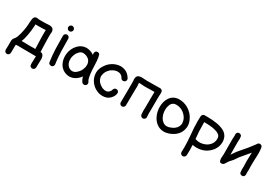

<svg xmlns="http://www.w3.org/2000/svg" viewBox="39 -1775 4335 3056"><g transform="rotate(30 2206.0 -247.0)"><path d="M553 202Q541 202 525.5 194Q510 186 507 167Q504 148 504 128Q504 107 506 92L508 4Q255 4 209 2L186 1L148 3Q147 4 144.5 4Q142 4 139 5Q139 8 138 10L137 97Q136 125 136 154Q135 174 121.5 188Q108 202 88 202Q68 202 54.5 188Q41 174 40 154L41 97L42 83V-1Q42 -47 63 -67Q82 -89 93 -111L98 -124H99L100 -129Q122 -186 135 -259L145 -321L150 -375Q154 -496 171 -511Q183 -534 221 -534Q231 -534 243 -531Q249 -531 255 -529L298 -528Q382 -528 425 -532L443 -533Q495 -533 514.5 -510.5Q534 -488 534 -459V-456Q530 -435 530 -352Q530 -282 534 -201Q537 -152 538 -93Q564 -93 581 -76Q605 -42 605 -1L601 154Q601 167 594 178Q580 202 553 202ZM364 -92Q382 -93 401 -93H442Q441 -151 438 -200Q434 -278 434 -346L435 -424Q436 -430 436 -437Q399 -433 345 -433L276 -432L254 -433L250 -434H249Q249 -422 248 -411Q247 -400 247 -388Q243 -316 228 -234Q214 -151 189 -94H223Q289 -92 364 -92Z M770 -608Q750 -608 735.5 -622.5Q721 -637 721 -657Q721 -677 735.5 -691.5Q750 -706 770 -706Q790 -706 804.5 -691.5Q819 -677 819 -657Q819 -637 804.5 -622.5Q790 -608 770 -608ZM837 -46Q838 -40 838 -34Q838 -21 831 -7Q824 7 803 14Q797 15 792 15Q779 15 763.5 7.5Q748 0 743 -20Q725 -141 721 -257.5Q717 -374 717 -495Q717 -515 731.5 -529.5Q746 -544 766 -544Q786 -544 800.5 -529.5Q815 -515 815 -495V-443Q815 -351 818 -265Q820 -207 825 -149L831 -91L833 -77Q833 -74 834 -71Q835 -59 837 -46Z M1006 -204Q1006 -207 1005 -208ZM1129 -80Q1147 -82 1164 -88Q1201 -106 1231 -143Q1232 -143 1232 -144Q1252 -169 1263 -196Q1280 -236 1280 -258Q1282 -267 1282 -285Q1281 -297 1279.5 -307.5Q1278 -318 1272 -336Q1272 -337 1271 -337Q1268 -345 1256 -363Q1253 -366 1251 -370Q1236 -384 1234 -385Q1224 -393 1205 -402Q1202 -403 1200 -405Q1169 -417 1134 -419Q1132 -418 1125 -418L1101 -411Q1088 -406 1073 -393Q1054 -373 1038 -351Q1017 -310 1010 -280Q1007 -260 1006 -258L1005 -232L1006 -206Q1006 -187 1017 -161Q1017 -159 1019 -155Q1033 -124 1057 -105Q1061 -103 1069 -97L1088 -88Q1106 -80 1129 -80ZM1280 -258 1281 -263V-259ZM1126 17Q1010 12 946 -85Q907 -154 907 -230Q907 -364 998 -456Q1060 -516 1141 -516Q1213 -516 1282 -470L1279 -497Q1279 -511 1286 -525Q1296 -547 1326 -547Q1339 -547 1354 -540Q1384 -525 1390 -329Q1394 -161 1421 -87H1422L1431 -69Q1444 -56 1444 -33Q1444 -15 1430 -1Q1416 13 1393 13Q1375 13 1359 -3Q1329 -44 1317 -94Q1283 -45 1234 -14.5Q1185 16 1126 17Z M1739 21Q1660 21 1591 -25Q1495 -91 1471 -204Q1467 -228 1467 -252Q1467 -341 1543 -431Q1626 -525 1752 -535Q1882 -535 1947 -424Q1954 -412 1954 -400Q1954 -372 1929 -357Q1917 -351 1904 -351Q1876 -351 1863 -375L1851 -393V-394L1830 -415Q1824 -421 1808 -428Q1799 -434 1759 -437Q1711 -437 1653 -400Q1636 -390 1611 -360Q1610 -358 1608 -357Q1587 -330 1579 -307L1574 -293Q1566 -263 1566 -255Q1564 -251 1564 -240Q1564 -222 1576 -189L1577 -188Q1586 -167 1599 -149L1601 -148Q1629 -114 1678 -88Q1681 -88 1682 -87Q1683 -86 1722 -76L1735 -75L1764 -77L1782 -83Q1804 -95 1824 -126L1825 -130Q1829 -139 1832 -150Q1837 -169 1855 -179Q1866 -186 1879 -186Q1885 -186 1892 -184Q1927 -173 1927 -136Q1923 -82 1875 -32Q1824 21 1739 21Z M2092 10Q2072 10 2058 -4Q2044 -18 2044 -38Q2044 -130 2046 -223L2047 -391L2046 -435Q2043 -444 2043 -465Q2043 -531 2096 -543Q2121 -548 2145 -548L2192 -545Q2220 -543 2243 -543Q2275 -543 2290 -544H2349Q2413 -546 2477 -546Q2498 -545 2511.5 -530Q2525 -515 2525 -483Q2525 -469 2523 -454Q2521 -439 2521 -396Q2521 -211 2520 -152L2519 -115Q2519 -77 2523 -39V-37Q2523 -18 2507.5 -4.5Q2492 9 2475 9Q2455 9 2441 -5.5Q2427 -20 2426 -39Q2422 -74 2422 -109Q2422 -132 2424 -156Q2425 -213 2425 -331Q2425 -422 2427 -448V-449L2341 -448Q2322 -448 2304 -447L2260 -446Q2227 -446 2194 -449Q2167 -452 2140 -452Q2144 -419 2145 -384L2143 -327L2142 -231Q2140 -134 2140 -38Q2139 -18 2125 -4Q2111 10 2092 10Z M2869 25Q2810 25 2755 -6Q2681 -54 2647 -137Q2617 -209 2617 -285Q2617 -389 2668 -463Q2727 -544 2831 -544Q2916 -544 2991 -502Q3090 -445 3134 -341Q3156 -291 3156 -241Q3156 -186 3130 -130Q3102 -75 3050.5 -38.5Q2999 -2 2940 14Q2904 25 2869 25ZM2859 -73Q2875 -73 2886 -74L2896 -75Q2964 -94 3000 -123Q3012 -132 3029 -151Q3029 -152 3030 -152Q3051 -181 3057 -215Q3057 -218 3058 -218L3059 -234Q3055 -282 3045 -303V-305L3044 -306Q3031 -335 3016 -354Q3016 -355 3015 -355Q2973 -408 2917 -430Q2879 -445 2861 -445Q2849 -447 2823 -447Q2811 -447 2787 -440V-439Q2778 -435 2772.5 -430.5Q2767 -426 2765 -426L2748 -408Q2733 -393 2718 -331Q2715 -310 2715 -286Q2715 -259 2722 -221Q2737 -163 2767 -124Q2816 -74 2851 -74Z M3352 -429V-410Q3352 -247 3367 -126H3368Q3383 -120 3415 -114H3419Q3430 -112 3446 -112L3472 -113Q3473 -113 3475.5 -113.5Q3478 -114 3480 -114Q3482 -114 3483 -115Q3520 -120 3540 -130L3548 -133Q3582 -148 3593 -159Q3594 -159 3595.5 -160.5Q3597 -162 3599 -163Q3615 -176 3629 -193L3630 -195Q3635 -200 3645 -218L3653 -233V-235Q3661 -254 3664 -274L3665 -280Q3666 -294 3666 -309Q3666 -323 3661 -336Q3661 -343 3650 -358V-359Q3639 -370 3634 -374Q3634 -375 3633 -375Q3632 -375 3632 -376Q3617 -386 3597 -396H3596Q3570 -406 3521 -417L3496 -421Q3424 -429 3352 -429ZM3348 -527Q3560 -527 3667 -469Q3719 -441 3745 -388Q3764 -345 3764 -298Q3764 -212 3711 -141Q3612 -15 3447 -15Q3410 -15 3374 -23Q3377 28 3377 78Q3377 121 3375 163Q3373 184 3360 198Q3347 212 3326 212Q3307 212 3292 198Q3277 184 3277 163Q3279 121 3279 80Q3279 -39 3266.5 -156Q3254 -273 3254 -390Q3254 -434 3256 -478Q3258 -498 3271 -512.5Q3284 -527 3305 -527L3311 -526Q3317 -527 3348 -527Z M4300 10Q4261 10 4252 -25Q4248 -54 4248 -83Q4248 -88 4249 -95.5Q4250 -103 4250 -131L4249 -154Q4247 -193 4247 -232Q4247 -284 4252 -387Q4213 -337 4110 -218L4108 -215Q4105 -212 4103 -208L4092 -191Q4063 -144 4033 -114Q4020 -102 4008 -87Q4008 -86 4007 -85Q4006 -84 4005 -82Q4004 -80 4001 -77Q3974 -39 3964 -19Q3947 4 3922 4Q3919 4 3902.5 2.5Q3886 1 3876 -30Q3872 -49 3872 -69Q3872 -82 3874 -96Q3877 -119 3877 -142Q3877 -309 3876 -334V-418Q3876 -442 3879 -478V-495L3878 -498Q3877 -501 3877 -506Q3877 -519 3885 -534Q3896 -556 3925 -556Q3937 -556 3952 -548Q3967 -540 3971 -520.5Q3975 -501 3975 -482Q3975 -468 3973 -455L3972 -417V-338Q3973 -308 3973 -191L3975 -192L3981 -200Q3982 -200 3982.5 -201Q3983 -202 3984 -203Q3985 -204 3985 -205Q4004 -229 4012 -245Q4036 -280 4063 -311Q4140 -399 4168 -434Q4170 -437 4173 -440.5Q4176 -444 4176 -445L4187 -459Q4215 -499 4232 -518L4245 -534V-535L4254 -549Q4269 -573 4296 -573Q4315 -573 4330 -559Q4350 -542 4350 -413Q4350 -377 4347 -340Q4344 -253 4344 -222L4345 -161L4346 -133L4344 -69L4346 -39Q4346 -25 4338 -11Q4327 10 4300 10Z"/></g></svg>

Font: Bad Comic
Style: Regular
Weight: 400
Designer: GGBotNet
Foundry: f0n7
Version: 0.9